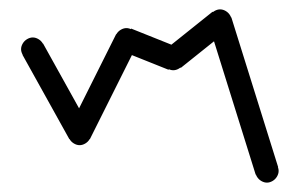

<svg xmlns="http://www.w3.org/2000/svg" viewBox="-20 -445 640 410"><path d="M25 -340Q25 -334 28.5 -328Q32 -322 38 -318.5Q44 -315 50 -315Q56 -315 62 -318.5Q68 -322 71.5 -328Q75 -334 75 -340Q75 -346 71.5 -352Q68 -358 62 -361.5Q56 -365 50 -365Q44 -365 38 -361.5Q32 -358 28.5 -352Q25 -346 25 -340Z M72 -352 28 -328 128 -148 172 -172Z M125 -160Q125 -154 128.5 -148Q132 -142 138 -138.5Q144 -135 150 -135Q156 -135 162 -138.5Q168 -142 171.5 -148Q175 -154 175 -160Q175 -166 171.5 -172Q168 -178 162 -181.5Q156 -185 150 -185Q144 -185 138 -181.5Q132 -178 128.5 -172Q125 -166 125 -160Z M128 -172 172 -148 272 -348 228 -372Z M225 -360Q225 -354 228.5 -348Q232 -342 238 -338.5Q244 -335 250 -335Q256 -335 262 -338.5Q268 -342 271.5 -348Q275 -354 275 -360Q275 -366 271.5 -372Q268 -378 262 -381.5Q256 -385 250 -385Q244 -385 238 -381.5Q232 -378 228.5 -372Q225 -366 225 -360Z M260 -384 240 -336 340 -296 360 -344Z M325 -320Q325 -314 328.5 -308Q332 -302 338 -298.5Q344 -295 350 -295Q356 -295 362 -298.5Q368 -302 371.5 -308Q375 -314 375 -320Q375 -326 371.5 -332Q368 -338 362 -341.5Q356 -345 350 -345Q344 -345 338 -341.5Q332 -338 328.5 -332Q325 -326 325 -320Z M334 -340 366 -300 466 -380 434 -420Z M425 -400Q425 -394 428.5 -388Q432 -382 438 -378.5Q444 -375 450 -375Q456 -375 462 -378.5Q468 -382 471.5 -388Q475 -394 475 -400Q475 -406 471.5 -412Q468 -418 462 -421.5Q456 -425 450 -425Q444 -425 438 -421.5Q432 -418 428.5 -412Q425 -406 425 -400Z M474 -408 426 -392 526 -72 574 -88Z M525 -80Q525 -74 528.5 -68Q532 -62 538 -58.5Q544 -55 550 -55Q556 -55 562 -58.5Q568 -62 571.5 -68Q575 -74 575 -80Q575 -86 571.5 -92Q568 -98 562 -101.5Q556 -105 550 -105Q544 -105 538 -101.5Q532 -98 528.5 -92Q525 -86 525 -80Z"/></svg>

Font: Linefont ExtraLight
Style: Regular
Weight: 250
Monospace: yes
Version: Version 3.002;gftools[0.9.33]